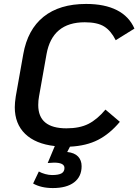

<svg xmlns="http://www.w3.org/2000/svg" viewBox="-20 -732 702 974"><path d="M515 -176 588 -114Q537 -53 477.5 -22.5Q418 8 335 12L321 39Q358 43 376 62Q394 81 394 111Q394 164 356 193Q318 222 248 222Q189 222 148 199L177 138Q191 146 209.5 151Q228 156 244 156Q277 156 292 147.5Q307 139 307 120Q307 93 254 93Q246 93 222 95L258 9Q160 -2 107.5 -53Q55 -104 55 -188Q55 -211 60 -243L98 -457Q120 -582 201 -647Q282 -712 417 -712Q511 -712 573 -680.5Q635 -649 662 -587L567 -528Q543 -576 508.5 -597.5Q474 -619 410 -619Q245 -619 216 -457L178 -243Q174 -222 174 -199Q174 -81 317 -81Q384 -81 428.5 -103.5Q473 -126 515 -176Z"/></svg>

Font: KoHo SemiBold
Style: Italic
Weight: 600
Italic angle: -10°
Version: Version 1.000; ttfautohint (v1.6)